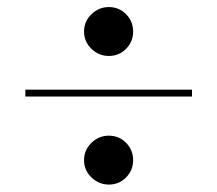

<svg xmlns="http://www.w3.org/2000/svg" viewBox="-20 -642 600 530"><path d="M212 -555Q212 -583 232.5 -602.8Q253 -622.5 280.5 -622.5Q308.5 -622.5 328 -602.8Q347.5 -583 347.5 -555Q347.5 -527 328 -507.2Q308.5 -487.5 280.5 -487.5Q253 -487.5 232.5 -507.2Q212 -527 212 -555ZM50 -394.5H510V-375.5H50ZM212 -200Q212 -228 232.5 -247.8Q253 -267.5 280.5 -267.5Q308.5 -267.5 328 -247.8Q347.5 -228 347.5 -200Q347.5 -172 328 -152.2Q308.5 -132.5 280.5 -132.5Q253 -132.5 232.5 -152.2Q212 -172 212 -200Z"/></svg>

Font: Bodoni* 11pt Medium
Style: Italic
Weight: 500
Italic angle: -13°
Version: Version 2.3